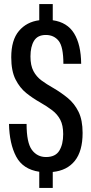

<svg xmlns="http://www.w3.org/2000/svg" viewBox="-20 -834 446 939"><path d="M172 85V6Q92 -6 59 -68.5Q26 -131 24 -228H110Q110 -136 136 -101Q162 -66 205 -66Q251 -66 270 -97Q289 -128 289 -178Q289 -221 275 -248Q261 -275 235.5 -294.5Q210 -314 175 -334Q141 -353 109 -378.5Q77 -404 56 -445.5Q35 -487 35 -554Q35 -638 72.5 -682.5Q110 -727 172 -735V-814H238V-735Q309 -725 342.5 -670.5Q376 -616 377 -522H290Q290 -605 267 -634Q244 -663 204 -663Q164 -663 146.5 -634.5Q129 -606 129 -558Q129 -514 143.5 -486.5Q158 -459 183 -440.5Q208 -422 240 -404Q278 -382 311 -355Q344 -328 364 -287.5Q384 -247 384 -184Q384 -95 346 -47.5Q308 0 238 7V85Z"/></svg>

Font: Mona Sans Condensed Medium
Style: Regular
Weight: 500
Width: 3
Designer: Deni Anggara
Foundry: GitHub
Version: Version 1.001; ttfautohint (v1.8.4.7-5d5b);gftools[0.9.31]